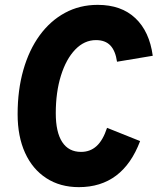

<svg xmlns="http://www.w3.org/2000/svg" viewBox="-20 -753 648 790"><path d="M304.5 17Q227.5 17 170.8 -19.8Q114 -56.5 83.2 -124Q52.5 -191.5 52.5 -283Q52.5 -382.5 76 -465Q99.5 -547.5 143.2 -607.5Q187 -667.5 247.5 -700.2Q308 -733 382 -733Q479 -733 537 -678.2Q595 -623.5 608.5 -523.5L461.5 -499Q455 -544 434 -566Q413 -588 375 -588Q327 -588 289.5 -549Q252 -510 230.8 -442Q209.5 -374 209.5 -287Q209.5 -209 236 -168.5Q262.5 -128 313.5 -128Q351 -128 377.2 -151.8Q403.5 -175.5 420.5 -227L556.5 -172.5Q485 17 304.5 17Z"/></svg>

Font: Google Sans Code
Style: Italic
Weight: 400
Italic angle: -10°
Monospace: yes
Designer: Google Sans Code Authors
Foundry: Google LLC
Version: Version 6.000